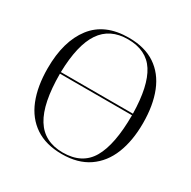

<svg xmlns="http://www.w3.org/2000/svg" viewBox="-163 -882 1043 1050"><g transform="rotate(30 358.5 -357.5)"><path d="M358 10Q257 10 190 -35Q123 -80 90 -162.5Q57 -245 57 -359Q57 -529 132.5 -627Q208 -725 359 -725Q460 -725 526.5 -680.5Q593 -636 626 -553.5Q659 -471 659 -358Q659 -247 626 -164.5Q593 -82 526 -36Q459 10 358 10ZM585 -376Q582 -549 529 -632Q476 -715 359 -715Q246 -715 190 -632Q134 -549 130 -376ZM358 0Q480 0 532.5 -90.5Q585 -181 585 -366H130Q130 -179 185.5 -89.5Q241 0 358 0Z"/></g></svg>

Font: Noto Serif Display Light
Style: Regular
Weight: 300
Designer: Monotype Design Team
Foundry: Monotype Imaging Inc.
Version: Version 2.009